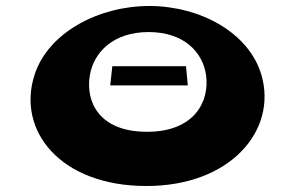

<svg xmlns="http://www.w3.org/2000/svg" viewBox="-20 -604 984 641"><path d="M355 -383 348 -319H607L601 -383ZM95 -353C36 -169 180 17 469 17C750 17 906 -169 853 -353C812 -495 648 -584 478 -584C309 -584 140 -495 95 -353ZM280 -353C293 -430 359 -497 476 -497C594 -497 657 -430 668 -353C680 -265 629 -164 471 -164C310 -164 265 -265 280 -353Z"/></svg>

Font: Hussar Milosc
Style: Bold
Weight: 700
Foundry: Cannot Into Space Fonts
Version: Version 1.02